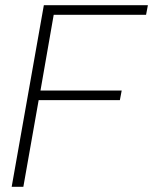

<svg xmlns="http://www.w3.org/2000/svg" viewBox="-20 -720 590 740"><path d="M25 0 149 -700H550L543 -663H187L136 -371H449L442 -334H129L70 0Z"/></svg>

Font: DM Sans 28pt ExtraLight
Style: Italic
Weight: 250
Italic angle: -10°
Version: Version 4.004;gftools[0.9.30]